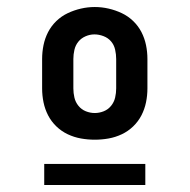

<svg xmlns="http://www.w3.org/2000/svg" viewBox="-20 -715 540 547"><path d="M250 -317Q230 -317 210.5 -320.5Q191 -324 173 -332.5Q155 -341 140.5 -355Q126 -369 117 -386.5Q108 -404 104 -423.5Q100 -443 100 -463V-547Q100 -567 104 -586.5Q108 -606 117 -623.5Q126 -641 140.5 -655Q155 -669 173 -677.5Q191 -686 210.5 -690.5Q230 -695 250 -695Q270 -695 289.5 -690.5Q309 -686 327 -677.5Q345 -669 359.5 -655Q374 -641 383 -623.5Q392 -606 396 -586.5Q400 -567 400 -547V-463Q400 -443 396 -423.5Q392 -404 383 -386.5Q374 -369 359.5 -355Q345 -341 327 -332.5Q309 -324 289.5 -320.5Q270 -317 250 -317ZM250 -393Q263 -393 275.5 -398Q288 -403 296.5 -413.5Q305 -424 308 -437Q311 -450 311 -463V-547Q311 -560 308 -573.5Q305 -587 296.5 -597Q288 -607 275 -612Q262 -617 249 -617Q236 -617 223.5 -611.5Q211 -606 203 -596Q195 -586 192 -573Q189 -560 189 -547V-463Q189 -450 192 -437Q195 -424 203.5 -413.5Q212 -403 224.5 -398Q237 -393 250 -393ZM106 -188V-248H394V-188Z"/></svg>

Font: Zed Mono
Style: Bold
Weight: 700
Monospace: yes
Designer: Belleve Invis
Foundry: Belleve Invis
Version: Version 1.0.0; ttfautohint (v1.8.4)